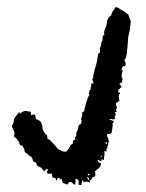

<svg xmlns="http://www.w3.org/2000/svg" viewBox="-20 -540 420 552"><path d="M19 -165 16 -172Q14 -176 14 -178Q21 -188 20 -198Q23 -202 28.5 -209.5Q34 -217 36 -219Q36 -214 37 -212Q43 -221 56 -221Q62 -219 68 -219L69 -214V-209Q79 -212 81 -210L83 -198Q97 -193 100 -185Q103 -177 102 -171L104 -165L107 -160Q110 -154 115 -151L116 -147V-143Q118 -138 122 -139Q140 -121 147 -111Q152 -110 159 -105L164 -104H170L174 -108L178 -113Q182 -119 184 -125Q187 -124 189 -127L190 -131V-135L194 -138L198 -140Q194 -142 196 -145L198 -148L200 -151Q198 -156 201 -162L204 -168Q205 -170 205 -174Q205 -182 214 -184Q213 -185 213 -187L214 -190Q216 -193 213 -196L214 -201L216 -206Q217 -212 216 -216Q219 -219 222 -220Q223 -228 228 -245Q233 -263 237 -267L236 -270L235 -272Q238 -277 237 -280Q241 -281 241 -289L242 -294V-299L245 -300L249 -301Q244 -312 246 -314L247 -315L248 -316V-322L252 -339L257 -356L260 -370L262 -385Q270 -388 267 -400L268 -404L270 -408Q272 -414 271 -417L272 -419L274 -421L275 -426V-432Q275 -438 279 -439Q280 -440 280 -441Q278 -448 282 -457L285 -464L287 -472Q288 -489 300 -496Q300 -501 305 -509L309 -514L313 -520L320 -517L327 -513Q330 -510 334 -509L340 -505Q342 -503 344 -501.5Q346 -500 348 -499L349 -498Q350 -493 356 -479L355 -470L354 -460Q352 -446 350 -440Q348 -434 348 -424L347 -412L346 -400Q344 -369 337 -368L339 -363L341 -359Q343 -354 338 -349Q337 -350 333 -350L332 -347L330 -343Q328 -338 333 -337L331 -331L330 -325Q328 -318 333 -313Q329 -309 332 -304L328 -302L323 -299Q324 -298 330 -290L325 -286L321 -281Q316 -276 325 -273Q326 -272 324 -270L323 -269L322 -268Q320 -257 324 -251Q318 -248 318 -246Q311 -245 314 -237L315 -234L316 -231Q316 -226 313 -225L316 -219L313 -218L310 -217Q314 -213 312 -208L311 -207L310 -205Q309 -204 311 -199Q308 -196 303 -197L298 -198Q295 -198 294 -197Q295 -196 301 -194L304 -193Q305 -193 307 -191Q308 -190 306 -188L305 -187L304 -186Q304 -177 303 -172L301 -158Q300 -156 295 -155H292L289 -154Q285 -153 291 -142L292 -137Q294 -134 292 -132Q291 -130 291 -123Q289 -121 289 -120V-117Q289 -114 286 -112V-105Q285 -101 282 -107L280 -105V-103Q281 -99 280 -92L279 -86V-80L276 -81L272 -82Q272 -74 269 -76L267 -78L265 -79Q262 -81 260 -79Q263 -72 270 -71Q271 -65 265 -57L258 -52L253 -47L254 -42V-36Q253 -30 246 -31L245 -28L243 -25Q242 -22 237 -22L239 -19Q239 -17 237 -15Q234 -20 221 -16Q221 -17 220 -18.5Q219 -20 218 -21Q217 -22 217 -23Q214 -12 214 -8Q208 -8 206 -9V-20Q204 -26 197 -26V-15Q197 -6 191 -11Q181 -24 174 -9Q170 -12 166 -12L164 -13H162Q160 -13 157 -26Q155 -24 154 -24Q146 -35 143 -21Q141 -21 141 -23V-25Q140 -30 131 -29L130 -36L128 -42Q124 -39 116 -42Q114 -45 116 -48L118 -54Q112 -55 107 -47L103 -52L100 -56Q97 -60 89 -62Q88 -62 87 -64L86 -66L84 -71Q83 -74 76 -76L74 -81L72 -86Q69 -91 63 -93Q62 -96 57 -99L54 -101L51 -103Q51 -108 50 -110L48 -114Q45 -119 46 -121Q38 -120 36 -126L35 -131Q34 -133 32 -135L30 -137L29 -140L25 -144Q19 -145 21 -152Q23 -159 19 -165ZM231 -32V-29L232 -26Q233 -23 237 -22Q236 -30 231 -32ZM234 -35Q239 -38 237 -40Q236 -41 232 -40Q232 -38 233 -37Q234 -36 234 -35ZM288 -125Q286 -132 285 -133Q280 -128 288 -125ZM274 -88 272 -91 270 -93Q268 -88 274 -88ZM99 -183 100 -185Q98 -185 98 -183Q99 -182 99 -183Z"/></svg>

Font: Kom-post
Style: Regular
Weight: 400
Designer: @guaschetti
Foundry: guaschetti
Version: Version 1.00 December 6, 2021, initial release